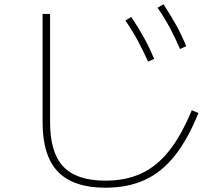

<svg xmlns="http://www.w3.org/2000/svg" viewBox="-20 -835 1040 897"><path d="M473 42Q323 42 251 -32.5Q179 -107 179 -263V-770H214V-263Q214 -122 276 -56.5Q338 9 473 9Q568 9 641 -25Q714 -59 771 -131.5Q828 -204 876 -320L907 -307Q858 -185 796.5 -107.5Q735 -30 655.5 6Q576 42 473 42ZM672 -547Q649 -598 624 -644.5Q599 -691 566 -739L593 -756Q626 -707 652 -660Q678 -613 700 -560ZM821 -606Q799 -658 774 -704.5Q749 -751 716 -799L744 -815Q776 -766 802 -719.5Q828 -673 850 -619Z"/></svg>

Font: M PLUS 1 Code ExtraLight
Style: Regular
Weight: 250
Designer: Coji Morishita
Foundry: UNDERFOREST DESIGN
Version: Version 1.002